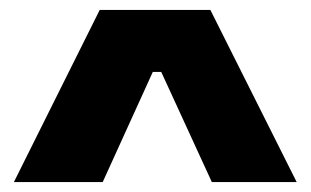

<svg xmlns="http://www.w3.org/2000/svg" viewBox="-20 -676 626 387"><path d="M8 -309 181 -656H404L578 -309H407L305 -531H288L187 -309Z"/></svg>

Font: Bricolage Grotesque 10pt ExtraBold
Style: Regular
Weight: 800
Designer: Mathieu Triay
Foundry: Atelier Triay
Version: Version 1.000; ttfautohint (v1.8.4.7-5d5b);gftools[0.9.32]